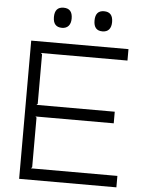

<svg xmlns="http://www.w3.org/2000/svg" viewBox="-65 -1070 859 1121"><g transform="rotate(5 365.0 -509.0)"><path d="M551 -959Q551 -931 538 -915.5Q525 -900 499 -900Q448 -900 448 -959Q448 -1018 499 -1018Q551 -1018 551 -959ZM314 -959Q314 -931 300.5 -915.5Q287 -900 262 -900Q210 -900 210 -959Q210 -1018 262 -1018Q314 -1018 314 -959ZM660 0H90V-810H660V-743H153L160 -736V-445L153 -439H612V-371H153L160 -365V-74L153 -67H660Z"/></g></svg>

Font: TypoPRO Sinkin Sans
Style: 300 Light
Weight: 300
Designer: Keith Bates
Foundry: K-Type
Version: Sinkin Sans (version 1.0)  by Keith Bates   •   © 2014   www